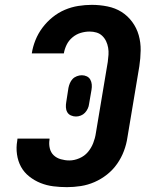

<svg xmlns="http://www.w3.org/2000/svg" viewBox="-20 -763 640 791"><path d="M256 8Q227 8 199.5 4.5Q172 1 147 -9Q122 -19 100.5 -36Q79 -53 66.5 -76Q54 -99 50 -127Q46 -155 51 -183L52 -192H184V-188Q181 -170 185 -152.5Q189 -135 201 -123.5Q213 -112 230.5 -107Q248 -102 266 -102Q286 -102 307 -111Q328 -120 342 -136.5Q356 -153 364 -173.5Q372 -194 375 -215L424 -508Q426 -523 427 -537.5Q428 -552 425.5 -566.5Q423 -581 417 -593.5Q411 -606 401 -615.5Q391 -625 377.5 -629Q364 -633 349 -633Q331 -633 312.5 -627.5Q294 -622 278.5 -609Q263 -596 254.5 -578.5Q246 -561 243 -543H111Q115 -570 126 -597.5Q137 -625 155 -649Q173 -673 196.5 -692Q220 -711 247 -722.5Q274 -734 302.5 -738.5Q331 -743 358 -743Q391 -743 423 -736.5Q455 -730 480.5 -714Q506 -698 524.5 -673Q543 -648 551.5 -618Q560 -588 559.5 -555.5Q559 -523 554 -490L505 -197Q501 -169 490.5 -141Q480 -113 462.5 -88Q445 -63 421 -44Q397 -25 369.5 -13Q342 -1 313 3.5Q284 8 256 8ZM293 -283Q282 -283 272 -287.5Q262 -292 257 -301Q252 -310 251.5 -321Q251 -332 253 -343L262 -401Q264 -411 268 -420.5Q272 -430 279 -437.5Q286 -445 296.5 -449Q307 -453 317 -453Q328 -453 337.5 -448.5Q347 -444 352 -435Q357 -426 358 -415Q359 -404 357 -393L347 -335Q346 -325 341.5 -315.5Q337 -306 330 -298.5Q323 -291 313 -287Q303 -283 293 -283Z"/></svg>

Font: Iosevka Extrabold Extended
Style: Italic
Weight: 800
Width: 7
Italic angle: -9°
Monospace: yes
Designer: Belleve Invis
Foundry: Belleve Invis
Version: Version 32.5.0; ttfautohint (v1.8.4)